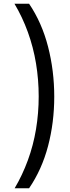

<svg xmlns="http://www.w3.org/2000/svg" viewBox="-20 -852 379 1037"><path d="M59 165Q101 94 130.5 13.5Q160 -67 174.5 -154Q189 -241 189 -331Q189 -422 174.5 -509.5Q160 -597 130.5 -678.5Q101 -760 58 -832H137Q206 -730 239.5 -600Q273 -470 273 -330Q273 -190 239.5 -63Q206 64 137 165Z"/></svg>

Font: Noto Sans Devanagari SemiCondensed
Style: Regular
Weight: 400
Width: 4
Designer: Jelle Bosma - Monotype Design Team
Foundry: Monotype Imaging Inc.
Version: Version 2.006